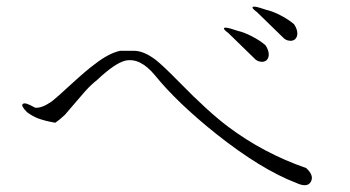

<svg xmlns="http://www.w3.org/2000/svg" viewBox="-20 -698 1040 571"><path d="M378.9 -546.9H336.9Q302.7 -539.1 262.7 -507.8Q238.3 -490.2 192.4 -448.2Q150.4 -409.2 132.8 -395.5Q102.5 -375 84 -377.9Q53.7 -395.5 47.9 -388.7Q41 -383.8 60.5 -364.3Q76.2 -352.5 93.8 -345.7Q115.2 -337.9 144.5 -333Q156.2 -340.8 172.9 -356.4Q182.6 -367.2 203.1 -391.6Q222.7 -415 233.4 -426.8Q252 -447.3 268.6 -460Q321.3 -509.8 352.5 -517.6Q396.5 -527.3 440.4 -474.6Q506.8 -392.6 623 -299.8Q755.9 -194.3 860.4 -154.3Q893.6 -138.7 904.3 -157.2Q915 -175.8 890.6 -198.2Q763.7 -242.2 658.2 -321.3Q598.6 -366.2 513.7 -453.1Q463.9 -503.9 442.4 -520.5Q407.2 -546.9 378.9 -546.9ZM771.5 -668.9 752.9 -674.8Q736.3 -679.7 732.4 -677.7Q726.6 -674.8 744.1 -662.1L820.3 -587.9Q829.1 -578.1 839.8 -577.1Q849.6 -575.2 857.4 -581.1Q864.3 -587.9 864.3 -598.6Q864.3 -611.3 854.5 -626Q838.9 -639.6 814.5 -652.3Q792 -664.1 771.5 -668.9ZM686.5 -606.4 668 -612.3Q651.4 -617.2 647.5 -615.2Q641.6 -612.3 659.2 -599.6L735.4 -525.4Q744.1 -515.6 754.9 -514.6Q764.6 -512.7 772.5 -518.6Q779.3 -525.4 779.3 -536.1Q779.3 -548.8 769.5 -563.5Q753.9 -577.1 729.5 -589.8Q707 -601.6 686.5 -606.4Z"/></svg>

Font: Batang
Style: Regular
Weight: 400
Version: Version 2.21